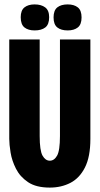

<svg xmlns="http://www.w3.org/2000/svg" viewBox="-20 -839 452 871"><path d="M206 12Q144 12 107.5 -12.5Q71 -37 52.5 -73.5Q34 -110 28 -147Q22 -184 22 -209V-660H160V-222Q160 -156 173 -133Q186 -110 206 -110Q226 -110 239 -133Q252 -156 252 -222V-660H390V-209Q390 -128 365.5 -79.5Q341 -31 299.5 -9.5Q258 12 206 12ZM287 -701Q257 -701 240 -714.5Q223 -728 223 -760Q223 -792 240 -805.5Q257 -819 287 -819Q316 -819 333 -805.5Q350 -792 350 -760Q350 -728 333 -714.5Q316 -701 287 -701ZM137 -701Q108 -701 91 -714.5Q74 -728 74 -761Q74 -792 91 -805.5Q108 -819 137 -819Q167 -819 185 -805.5Q203 -792 203 -761Q203 -728 185.5 -714.5Q168 -701 137 -701Z"/></svg>

Font: Bricolage Grotesque 48pt Condensed Bricolage Grotesque 48pt Condensed Regular
Style: Bold
Weight: 700
Width: 3
Designer: Mathieu Triay
Foundry: Atelier Triay
Version: Version 1.000; ttfautohint (v1.8.4.7-5d5b);gftools[0.9.32]